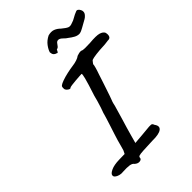

<svg xmlns="http://www.w3.org/2000/svg" viewBox="-258 -963 1122 1122"><g transform="rotate(-45 303.0 -401.5)"><path d="M182 38Q175 27 155.5 24Q136 21 101 23Q87 25 72.5 21Q58 17 49.5 9.5Q41 2 43 -7Q44 -19 68.5 -30.5Q93 -42 136 -43L182 -44L192 -64Q196 -75 199.5 -90.5Q203 -106 210 -129Q214 -143 222 -167.5Q230 -192 239 -220Q248 -248 255 -270.5Q262 -293 264 -302Q268 -311 275 -332.5Q282 -354 288.5 -376.5Q295 -399 297 -409Q323 -488 331 -520Q339 -552 335 -553Q331 -553 315.5 -552Q300 -551 282 -549.5Q264 -548 250 -546Q236 -544 233 -542Q228 -535 216 -543Q204 -551 201 -561Q200 -570 201 -577Q202 -584 207 -587Q214 -593 235 -600.5Q256 -608 283 -614Q310 -620 333 -623Q350 -625 367 -630.5Q384 -636 394 -644Q403 -647 411.5 -649Q420 -651 429 -650Q437 -645 456.5 -645Q476 -645 498 -646Q554 -651 575.5 -644.5Q597 -638 604 -624Q609 -605 603.5 -593Q598 -581 581 -582Q572 -580 553.5 -578.5Q535 -577 509 -576Q441 -570 436 -562Q432 -558 429.5 -554Q427 -550 423 -545Q424 -541 418.5 -521Q413 -501 405 -479Q401 -466 393 -442Q385 -418 376.5 -392.5Q368 -367 361 -346.5Q354 -326 351 -319Q347 -310 344.5 -299.5Q342 -289 341 -284Q327 -235 317 -201.5Q307 -168 299.5 -143.5Q292 -119 286 -96Q280 -73 272 -45Q272 -45 288.5 -46.5Q305 -48 331 -50Q378 -55 396 -56Q414 -57 418.5 -53.5Q423 -50 426 -41Q446 -14 426 1.5Q406 17 350 16Q298 18 272.5 19.5Q247 21 238.5 24Q230 27 230 34Q230 47 214 49.5Q198 52 182 38ZM492 -727Q476 -727 461 -735Q446 -743 428 -757Q419 -762 405 -776Q391 -790 379 -790Q369 -790 362.5 -782Q356 -774 350.5 -766Q345 -758 334 -756Q331 -749 327 -742.5Q323 -736 317 -741Q307 -743 300.5 -750.5Q294 -758 293 -773Q298 -791 314 -812.5Q330 -834 358 -848Q384 -855 402.5 -848Q421 -841 437 -825Q461 -805 473.5 -800Q486 -795 505 -803Q520 -807 535.5 -816.5Q551 -826 572 -834Q579 -837 586 -831.5Q593 -826 597 -817Q601 -808 600 -802Q600 -792 591.5 -782Q583 -772 574 -767Q544 -750 527.5 -741Q511 -732 503.5 -729.5Q496 -727 492 -727Z"/></g></svg>

Font: Caveat SemiBold
Style: Regular
Weight: 600
Designer: Pablo Impallari
Foundry: Pablo Impallari
Version: Version 2.000